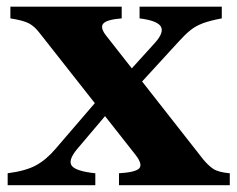

<svg xmlns="http://www.w3.org/2000/svg" viewBox="-20 -544 695 564"><path d="M329.5 0V-35Q378.5 -38 389 -49.5Q399.5 -61 379 -88L96 -447.5Q81.5 -466.5 65.2 -475.2Q49 -484 10.5 -490V-524.5H337.5V-490Q293 -486.5 283 -474.2Q273 -462 294 -436.5L576 -77Q591 -58.5 606 -48.2Q621 -38 655 -35V0ZM2.5 0V-35Q55.5 -42 85.2 -58Q115 -74 142 -105.5L292.5 -280.5L342 -266L206.5 -106Q179 -73 191 -57Q203 -41 260 -35V0ZM362.5 -266.5 309 -279 435.5 -418.5Q463 -449.5 452.2 -466.5Q441.5 -483.5 390 -490V-524.5H631.5V-490Q597 -483.5 576.2 -475.8Q555.5 -468 540 -455.8Q524.5 -443.5 505.5 -422.5Z"/></svg>

Font: Libre Caslon Text
Style: Regular
Weight: 400
Designer: Pablo Impallari, Rodrigo Fuenzalida, Katja Schimmel
Foundry: Pablo Impallari, Rodrigo Fuenzalida
Version: Version 2.000